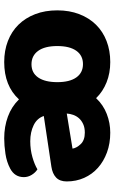

<svg xmlns="http://www.w3.org/2000/svg" viewBox="169 -710 557 936"><g transform="rotate(90 448.0 -242.5)"><path d="M655 16Q598 16 549 -2Q500 -20 465 -56Q399 16 283 16Q227 16 180.5 -2Q134 -20 101 -53.5Q68 -87 49.5 -135Q31 -183 31 -243Q31 -302 49.5 -350Q68 -398 101 -431.5Q134 -465 180.5 -483Q227 -501 283 -501Q337 -501 382 -483Q427 -465 459 -432Q492 -467 536 -484Q580 -501 627 -501Q680 -501 723.5 -485Q767 -469 798.5 -441Q830 -413 847.5 -374Q865 -335 865 -289Q865 -255 846 -237Q827 -219 793 -214L546 -177Q557 -144 591 -127.5Q625 -111 669 -111Q710 -111 746.5 -121.5Q783 -132 806 -146Q822 -136 833 -118Q844 -100 844 -80Q844 -35 802 -13Q770 4 730 10Q690 16 655 16ZM205 -243Q205 -182 228.5 -149.5Q252 -117 294 -117Q336 -117 358.5 -150Q381 -183 381 -243Q381 -303 358 -335.5Q335 -368 293 -368Q251 -368 228 -335.5Q205 -303 205 -243ZM627 -377Q603 -377 585.5 -369Q568 -361 557 -348.5Q546 -336 540.5 -320.5Q535 -305 534 -289L705 -317Q702 -337 683 -357Q664 -377 627 -377Z"/></g></svg>

Font: Baloo Da
Style: Regular
Weight: 400
Designer: Noopur Datye and Ek Type
Foundry: Ek Type
Version: Version 1.443;PS 1.000;hotconv 16.6.51;makeotf.lib2.5.65220;